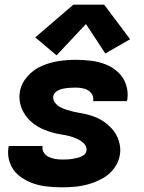

<svg xmlns="http://www.w3.org/2000/svg" viewBox="-20 -794 616 822"><path d="M246 8Q275 8 305 5Q335 2 364.5 -7Q394 -16 422 -32Q450 -48 469 -74Q488 -100 493 -130Q496 -146 494.5 -161.5Q493 -177 488.5 -191.5Q484 -206 476.5 -219Q469 -232 459 -243Q449 -254 437.5 -263.5Q426 -273 413 -280.5Q400 -288 386 -293.5Q372 -299 357 -303Q342 -307 326.5 -309.5Q311 -312 296 -315.5Q281 -319 266.5 -323.5Q252 -328 238.5 -335Q225 -342 215.5 -354.5Q206 -367 208 -383Q211 -396 224 -404Q237 -412 250.5 -414.5Q264 -417 277.5 -418Q291 -419 304 -419Q323 -419 340.5 -414.5Q358 -410 370 -396Q382 -382 379 -363Q379 -362 378 -361H523Q524 -364 525 -368Q530 -401 519.5 -432Q509 -463 486 -484.5Q463 -506 433 -518Q403 -530 370 -534Q337 -538 304 -538Q268 -538 231.5 -532.5Q195 -527 159.5 -512Q124 -497 97.5 -467Q71 -437 65 -401Q62 -385 63.5 -369Q65 -353 69.5 -339Q74 -325 81.5 -312Q89 -299 99 -287.5Q109 -276 120.5 -267Q132 -258 145 -250.5Q158 -243 172 -237.5Q186 -232 201 -227.5Q216 -223 231 -220.5Q246 -218 261.5 -215Q277 -212 291.5 -207Q306 -202 319 -195Q332 -188 342.5 -176Q353 -164 350 -148Q348 -136 337 -129Q326 -122 314.5 -119Q303 -116 291.5 -114Q280 -112 268.5 -111.5Q257 -111 246 -111Q231 -111 216.5 -113.5Q202 -116 189 -122Q176 -128 168 -140Q160 -152 162 -167L163 -169H18Q17 -166 16 -162Q11 -128 22.5 -96.5Q34 -65 58.5 -44.5Q83 -24 113.5 -12Q144 0 177.5 4Q211 8 246 8ZM222 -557 348 -691 431 -565 537 -626 426 -774H294L131 -634Z"/></svg>

Font: Iosevka Sparkle Heavy
Style: Italic
Weight: 900
Italic angle: -9°
Designer: Belleve Invis
Foundry: Belleve Invis
Version: Version 4.5.0; ttfautohint (v1.8.3)